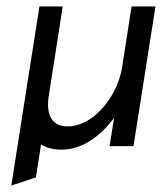

<svg xmlns="http://www.w3.org/2000/svg" viewBox="-20 -452 501 594"><path d="M15 122 91 97 107 -5C123 5 144 11 169 11C239 11 293 -35 333 -87L319 0H393L461 -432H387L358 -245C349 -189 322 -144 293 -113C267 -85 231 -61 188 -61C138 -61 122 -101 131 -156L174 -432H102Z"/></svg>

Font: Charger Pro
Style: NarObl
Weight: 400
Designer: Jasper
Foundry: Cannot Into Space Fonts
Version: Version 1.09